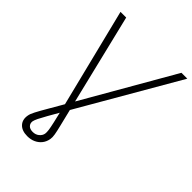

<svg xmlns="http://www.w3.org/2000/svg" viewBox="-268 -845 1177 1177"><g transform="rotate(45 320.5 -256.5)"><path d="M62 -727.5H111.3L270.5 -71.8Q285.2 -11.2 294.7 27.1Q304.2 65.4 308.1 88.6Q312 111.8 309.1 127.4Q304.7 154.3 289.3 174.1Q273.9 193.8 250.2 204.8Q226.6 215.8 196.8 215.8Q149.9 215.8 126.2 190.7Q102.5 165.5 109.4 125.5Q110.8 116.2 114.7 105.7Q118.7 95.2 126 81.1Q133.3 66.9 144.5 47.1Q155.8 27.3 171.6 0Q187.5 -27.3 209 -64.5L590.3 -727.5H641.1L248.5 -48.8Q216.3 7.3 196.5 42Q176.8 76.7 167.2 96.4Q157.7 116.2 155.3 127.9Q152.3 147.9 164.8 160.9Q177.2 173.8 201.7 173.8Q226.1 173.8 242.9 159.9Q259.8 146 263.2 127Q265.1 115.2 262.5 95.5Q259.8 75.7 251.7 40Q243.7 4.4 229.5 -54.7Z"/></g></svg>

Font: Inter 17pt ExtraLight
Style: Italic
Weight: 250
Italic angle: -9.3988°
Version: Version 4.001;git-66647c0bb